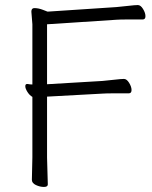

<svg xmlns="http://www.w3.org/2000/svg" viewBox="-20 -730 600 759"><path d="M108 -634 104 -684Q104 -698 116 -698Q132 -698 150 -691L168 -684L440 -702Q463 -704 488.5 -707Q514 -710 525 -710Q536 -710 545.5 -694.5Q555 -679 555 -666Q555 -653 544 -653Q544 -653 482 -653Q455 -653 441 -652L166 -634V-397L385 -410Q408 -412 433.5 -415Q459 -418 470 -418Q481 -418 490.5 -402.5Q500 -387 500 -374Q500 -361 489 -361H426Q400 -361 386 -360L166 -348V-107L169 -1Q169 9 153.5 9Q138 9 122 1.5Q106 -6 106 -19L108 -108V-347Q97 -353 88.5 -366.5Q80 -380 80 -389Q80 -398 87 -398H89Q99 -396 108 -396Z"/></svg>

Font: ToneOZ-Pinyin-WenKai-Light
Style: Light
Weight: 300
Designer: Fontworks Inc.
Foundry: ToneOZ
Version: Version 0.240331